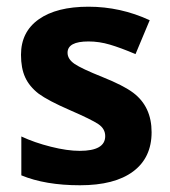

<svg xmlns="http://www.w3.org/2000/svg" viewBox="-20 -538 503 567"><path d="M373.6 -263.9Q427.7 -223 427.7 -147.6Q427.7 -72.3 373.1 -31.6Q318.5 9.1 216.1 9.1Q113.8 9.1 43 -20.2V-135Q81.9 -116.8 130.2 -104.7Q178.5 -92.5 215.4 -92.5Q290.7 -92.5 290.7 -136Q290.7 -157.7 270.5 -171.4Q250.3 -185 186.3 -212.8Q122.3 -240.6 94 -261.4Q66.7 -282.6 54.3 -309.7Q42 -336.7 42 -376.1Q42 -443.9 94.5 -481Q147.1 -518.2 241.4 -518.2Q335.7 -518.2 422.1 -478.3L380.2 -378.2Q336.2 -396.9 304.6 -406.2Q273 -415.6 241.2 -415.6Q179.5 -415.6 179.5 -382.2Q179.5 -363.5 200.2 -349.3Q220.9 -335.2 282.9 -310.4Q344.8 -285.6 373.6 -263.9Z"/></svg>

Font: Khula
Style: Bold
Weight: 700
Designer: Erin McLaughlin, Steve Matteson
Version: Version 1.000;PS 1.0;hotconv 1.0.72;makeotf.lib2.5.5900; ttf